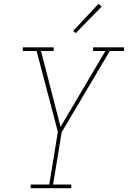

<svg xmlns="http://www.w3.org/2000/svg" viewBox="-20 -982 667 1002"><path d="M352 0H140V-19H237L282 -294L171 -716H99V-735H260V-716H194L296 -320L530 -716H466V-735H627V-716H553L302 -292L257 -19H352ZM375 -809 362 -821 494 -962 511 -948Z"/></svg>

Font: Iosevka HT Thin Extended
Style: Italic
Weight: 100
Width: 7
Italic angle: -9°
Monospace: yes
Designer: Belleve Invis
Foundry: Belleve Invis
Version: Version 32.3.0; ttfautohint (v1.8.4)